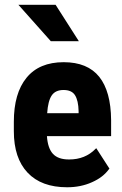

<svg xmlns="http://www.w3.org/2000/svg" viewBox="-20 -770 509 799"><path d="M176.3 -298.8H307.1V-307.6Q306.2 -351.6 292 -374Q278.3 -395.5 244.4 -395.5Q210.4 -395.5 195.1 -372.6Q179.7 -349.6 176.3 -298.8ZM362.8 -11.7Q316.4 9.3 259.3 9.3Q152.3 9.3 95 -51.3Q37.6 -111.8 37.6 -224.1V-263.2Q37.6 -381.8 90.3 -446.3Q143.1 -511.2 245.1 -511.2Q344.2 -511.2 393.1 -450.2Q441.4 -389.6 442.4 -270.5V-207V-203.6H439.5H175.3Q178.7 -153.3 200.2 -129.9Q222.2 -106 268.1 -106.4Q334.5 -106.4 377.4 -150.4L380.4 -153.3L382.8 -149.9L434.1 -70.3L435.5 -68.4L434.1 -66.9Q421.9 -49.8 404.1 -35.9Q386.2 -22 362.8 -11.7ZM308.1 -598.6H191.4L56.6 -750H211.4Z"/></svg>

Font: MAUL Condensed Bold
Style: Condensed Bold
Weight: 700
Designer: MAUL
Version: Version 1.0; 2020; ttfautohint (v1.8.3)